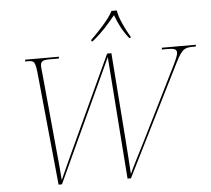

<svg xmlns="http://www.w3.org/2000/svg" viewBox="-61 -1010 1182 1076"><g transform="rotate(-5 530.0 -472.0)"><path d="M478 -792V-784H486C547 -834 576 -870 617 -919C636 -870 652 -834 691 -784H699V-792C676 -830 641 -899 635 -944H605C584 -899 517 -830 478 -792ZM164 -615 225 0H244L562 -688L613 0H632L945 -626C984 -703 999 -704 1051 -704H1058L1060 -714H869L867 -704H899C934 -704 951 -700 951 -680C951 -667 942 -645 926 -612L724 -205C690 -136 655 -72 634 -24C631 -82 625 -157 621 -216L584 -708H560L327 -204C295 -134 266 -72 245 -24C242 -72 234 -155 228 -214L190 -616C188 -639 185 -656 185 -669C185 -694 194 -704 233 -704H288L290 -714H100L98 -704H115C151 -704 156 -698 164 -615Z"/></g></svg>

Font: Noto Serif Display Thin
Style: Italic
Weight: 100
Italic angle: -12°
Designer: Monotype Design Team
Foundry: Monotype Imaging Inc.
Version: Version 2.009